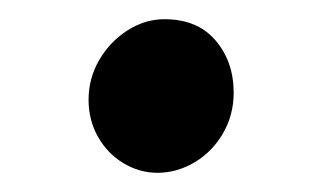

<svg xmlns="http://www.w3.org/2000/svg" viewBox="-20 -454 334 199"><path d="M150.4 -434.1Q184.6 -434.1 203.4 -412.1Q222.2 -390.1 222.2 -357.9Q222.2 -335 211.2 -315.9Q200.2 -296.9 181.9 -285.9Q163.6 -274.9 143.1 -274.9Q124.5 -274.9 107.9 -284.9Q91.3 -294.9 81.5 -312.3Q71.8 -329.6 71.8 -350.6Q71.8 -373 83 -392.1Q94.2 -411.1 112.3 -422.6Q130.4 -434.1 150.4 -434.1Z"/></svg>

Font: Merriweather Sans
Style: Regular
Weight: 400
Designer: Eben Sorkin
Foundry: Eben Sorkin
Version: Version 1.006; ttfautohint (v1.4.1) -l 6 -r 50 -G 0 -x 11 -H